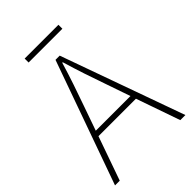

<svg xmlns="http://www.w3.org/2000/svg" viewBox="-245 -958 1065 1065"><g transform="rotate(-45 287.0 -426.0)"><path d="M419 -852H154V-821H419ZM150 -290 201 -435C232 -523 258 -597 285 -688H289C316 -597 341 -523 372 -435L422 -290ZM523 0H563L303 -726H270L11 0H48L139 -258H433Z"/></g></svg>

Font: Source Han Sans CN ExtraLight
Style: Regular
Weight: 250
Designer: Ryoko NISHIZUKA (kana & ideographs); Paul D. Hunt (Latin, Greek & Cyrillic); Wenlong ZHANG (bopomofo); Sandoll Communica
Foundry: Adobe Systems Incorporated
Version: Version 1.004;PS 1.004;hotconv 16.6.51;makeotf.lib2.5.65220